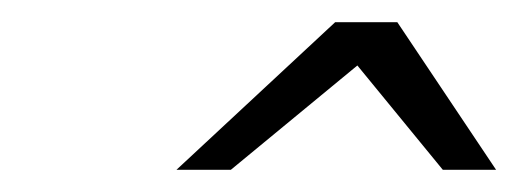

<svg xmlns="http://www.w3.org/2000/svg" viewBox="-20 -684 467 173"><path d="M282 -664H338L427 -531H379L302 -625L188 -531H139Z"/></svg>

Font: Exo
Style: Italic
Weight: 400
Italic angle: -9°
Designer: Natanael Gama
Foundry: Natanael Gama
Version: Version 1.500; ttfautohint (v1.6)